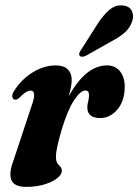

<svg xmlns="http://www.w3.org/2000/svg" viewBox="-20 -702 527 731"><path d="M38 -322.5Q29 -323 27 -332.8Q25 -342.5 33.5 -355.5Q60.5 -399 103.8 -426Q147 -453 192.5 -453Q222.5 -453 237.8 -438Q253 -423 253 -398Q253 -384 249.8 -368.2Q246.5 -352.5 241.5 -335Q306.5 -453 387.5 -453Q421.5 -453 439.5 -427Q457.5 -401 454.5 -360Q451 -310.5 423.8 -281.5Q396.5 -252.5 362 -252.5Q312.5 -252.5 312.5 -292.5Q312.5 -305 315.8 -316.5Q319 -328 319 -340Q319 -357.5 305 -357.5Q286.5 -357.5 262 -320.5Q237.5 -283.5 214.5 -207.5Q204 -171 198.5 -146.2Q193 -121.5 193 -103.5Q193 -83 204.2 -73.2Q215.5 -63.5 215.5 -52Q215.5 -37.5 197.5 -23.2Q179.5 -9 148.8 0.2Q118 9.5 80 9.5Q33.5 9.5 23.2 -16.8Q13 -43 31.5 -91.5L99 -295Q111.5 -330 110 -343.5Q108.5 -357 96.5 -357Q88.5 -357 78.5 -351Q68.5 -345 51.5 -328Q44 -322 38 -322.5ZM352.5 -612.5Q374.5 -646.5 397.8 -665.5Q421 -684.5 448 -681Q474 -678.5 482.2 -659.5Q490.5 -640.5 483 -620Q474.5 -595.5 455 -578.2Q435.5 -561 406 -545.5L305.5 -489Q299 -486 292.5 -486Q286 -486 283 -490.5Q280 -495.5 282.5 -501.5Q285 -507.5 290 -514.5Z"/></svg>

Font: Fraunces 144pt S050
Style: Bold Italic
Weight: 700
Italic angle: -16°
Version: Version 1.000; ttfautohint (v1.8.3)